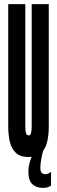

<svg xmlns="http://www.w3.org/2000/svg" viewBox="-20 -755 277 933"><path d="M119 8Q79 8 57.5 -11.8Q36 -31.5 28 -65.5Q20 -99.5 20 -141V-735H103V-141Q103 -120 106.2 -108.5Q109.5 -97 119 -97Q128 -97 131 -108.8Q134 -120.5 134 -141V-735H217V-141Q217 -99.5 209.2 -65.8Q201.5 -32 180.2 -12Q159 8 119 8ZM188 158Q158 158 138 140.8Q118 123.5 118 78.5Q118 53 127.2 24.8Q136.5 -3.5 151 -29.5H192Q186.5 -14 181.2 14Q176 42 176 59Q176 80.5 183.8 86Q191.5 91.5 198 91.5Q215 91.5 228 80V146.5Q215 158 188 158Z"/></svg>

Font: League Gothic Condensed
Style: Regular
Weight: 400
Width: 3
Designer: The League of Moveable Type
Version: Version 2.001